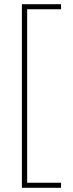

<svg xmlns="http://www.w3.org/2000/svg" viewBox="-20 -734 346 912"><path d="M270 158V134H109V-690H270V-714H84V158Z"/></svg>

Font: Noto Sans Arabic UI XCn Th
Style: Regular
Weight: 100
Width: 2
Designer: Monotype Design Team, Nadine Chahine and Nizar Qandah
Foundry: Monotype Imaging Inc.
Version: Version 2.010